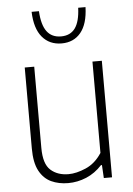

<svg xmlns="http://www.w3.org/2000/svg" viewBox="-56 -836 615 887"><g transform="rotate(-5 252.0 -392.5)"><path d="M224.5 9Q180.5 9 145.8 -7.2Q111 -23.5 90.8 -61.2Q70.5 -99 70.5 -164.5V-540.5H114.5V-164Q114.5 -89.5 146.5 -60.8Q178.5 -32 229.5 -32Q266 -32 310.2 -51.2Q354.5 -70.5 384.5 -117V-540.5H428V0H390L386.5 -60.5H382Q350 -25.5 309 -8.2Q268 9 224.5 9ZM250.5 -636.5Q194 -636.5 160.5 -676.5Q127 -716.5 124.5 -794H158.5Q162 -730 184.8 -699.5Q207.5 -669 250.5 -669Q293.5 -669 315.8 -699.5Q338 -730 340.5 -794H374.5Q372 -716 339.2 -676.2Q306.5 -636.5 250.5 -636.5Z"/></g></svg>

Font: Encode Sans Semi Condensed ExtraLight
Style: Regular
Weight: 200
Width: 4
Designer: Multiple Designers
Foundry: Impallari Type
Version: Version 3.000; ttfautohint (v1.8.3) -l 8 -r 50 -G 200 -x 14 